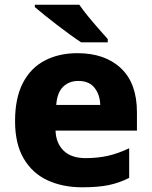

<svg xmlns="http://www.w3.org/2000/svg" viewBox="-20 -786 645 816"><path d="M309 -560Q426 -560 494 -496Q562 -432 562 -309V-231H216Q218 -177 250.5 -145.5Q283 -114 344 -114Q396 -114 439.5 -124Q483 -134 529 -156V-30Q488 -9 442.5 0.5Q397 10 329 10Q246 10 181.5 -20Q117 -50 80.5 -112.5Q44 -175 44 -271Q44 -369 77 -433Q110 -497 170 -528.5Q230 -560 309 -560ZM313 -442Q274 -442 248.5 -417.5Q223 -393 219 -340H406Q405 -383 382 -412.5Q359 -442 313 -442ZM317 -766Q332 -744 354.5 -716.5Q377 -689 399.5 -663.5Q422 -638 438 -620V-606H325Q305 -619 278 -638.5Q251 -658 222.5 -680Q194 -702 169 -722Q144 -742 128 -756V-766Z"/></svg>

Font: Noto Sans Thaana ExtraBold
Style: Regular
Weight: 800
Designer: David Williams
Foundry: Google Inc.
Version: Version 3.001; ttfautohint (v1.8.4.7-5d5b)